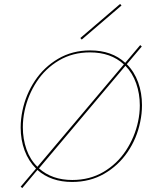

<svg xmlns="http://www.w3.org/2000/svg" viewBox="-20 -919 772 975"><path d="M701 -385Q701 -342 692 -300Q675 -216 628 -147Q581 -78 509 -36.5Q437 5 346 5Q239 5 170 -56L93 36L85 29L163 -63Q125 -101 105 -154.5Q85 -208 85 -271Q85 -314 94 -357Q111 -439 157 -508.5Q203 -578 275 -620.5Q347 -663 438 -663Q548 -663 616 -600L692 -690L700 -683L624 -593Q662 -555 681.5 -501Q701 -447 701 -385ZM96 -273Q96 -213 114.5 -160.5Q133 -108 170 -72L609 -592Q543 -653 437 -653Q349 -653 279.5 -612Q210 -571 166 -503.5Q122 -436 105 -357Q96 -315 96 -273ZM690 -384Q690 -443 671.5 -495.5Q653 -548 617 -585L178 -64Q244 -5 347 -5Q436 -5 505.5 -46Q575 -87 619.5 -154.5Q664 -222 681 -301Q690 -343 690 -384ZM388 -726 590 -899 597 -891 395 -718Z"/></svg>

Font: Ysabeau Hairline
Style: Italic
Weight: 100
Italic angle: -12°
Designer: Christian Thalmann (Catharsis Fonts)
Version: Version 0.003